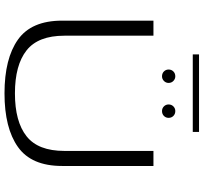

<svg xmlns="http://www.w3.org/2000/svg" viewBox="-46 -876 926 874"><g transform="rotate(90 417.0 -439.0)"><path d="M405 3.5Q563 3.5 649.2 -57.8Q735.5 -119 735.5 -258.5V-674.5H667V-269Q667 -149.5 600.2 -96.8Q533.5 -44 405 -44Q276.5 -44 209.5 -96.8Q142.5 -149.5 142.5 -269V-674.5H74V-258.5Q74 -119 160.2 -57.8Q246.5 3.5 405 3.5ZM327.5 -713.5Q339.5 -713.5 348.5 -722.2Q357.5 -731 357.5 -743.5Q357.5 -756.5 348.5 -765.2Q339.5 -774 327.5 -774Q314 -774 305.2 -765.2Q296.5 -756.5 296.5 -743.5Q296.5 -731 305.2 -722.2Q314 -713.5 327.5 -713.5ZM485.5 -713.5Q499 -713.5 507.8 -722.2Q516.5 -731 516.5 -743.5Q516.5 -756.5 507.8 -765.2Q499 -774 485.5 -774Q473 -774 464.2 -765.2Q455.5 -756.5 455.5 -743.5Q455.5 -731 464.2 -722.2Q473 -713.5 485.5 -713.5ZM227.5 -853.5H580.5V-882H227.5Z"/></g></svg>

Font: Anybody Expanded Light
Style: Regular
Weight: 300
Width: 7
Version: Version 1.113;gftools[0.9.25]